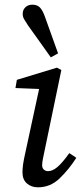

<svg xmlns="http://www.w3.org/2000/svg" viewBox="-20 -787 355 820"><path d="M76 -51Q76 -66 78.5 -84.5Q81 -103 88 -134L147 -407L46 -411L52 -446L223 -498L242 -488L172 -151Q167 -128 163.5 -110Q160 -92 160 -82Q160 -69 167.5 -62.5Q175 -56 185 -56Q204 -56 225 -73.5Q246 -91 276 -133L306 -113Q274 -63 234.5 -25Q195 13 142 13Q114 13 95 -3.5Q76 -20 76 -51ZM228 -559 197 -542Q172 -578 149 -609.5Q126 -641 100 -678Q89 -695 83 -705Q77 -715 77 -728Q77 -745 88.5 -756Q100 -767 118 -767Q139 -767 150.5 -755Q162 -743 171 -718Q186 -677 199.5 -638.5Q213 -600 228 -559Z"/></svg>

Font: Source Serif 4 SmText
Style: Italic
Weight: 400
Italic angle: -12°
Designer: Frank Grießhammer
Foundry: Adobe
Version: Version 4.005;hotconv 1.1.0;makeotfexe 2.6.0